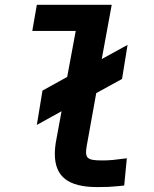

<svg xmlns="http://www.w3.org/2000/svg" viewBox="-20 -745 640 800"><path d="M208.5 -103Q208.5 -132.5 215 -165L236.5 -281.5L133.5 -224.5L157 -367.5L260 -424.5L295.5 -616H114.5L133.5 -725H445.5L404 -499L511.5 -558L488.5 -416L381 -357L341 -135Q338.5 -119 338.5 -111Q338.5 -96.5 344.8 -89.2Q351 -82 365 -79.2Q379 -76.5 405 -76.5Q429.5 -76.5 450 -78.5Q470.5 -80.5 508.5 -85.5L497.5 28L473.5 30.5Q444.5 33 430.5 33.8Q416.5 34.5 384.5 34.5Q294.5 34.5 251.5 1Q208.5 -32.5 208.5 -103Z"/></svg>

Font: JuliaMono ExtraBold
Style: Italic
Weight: 800
Italic angle: -9°
Monospace: yes
Designer: cormullion
Foundry: corm
Version: Version 0.057; ttfautohint (v1.8.4)